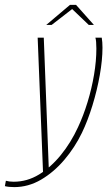

<svg xmlns="http://www.w3.org/2000/svg" viewBox="-100 -649 441 785"><path d="M-42 116Q-52 116 -62.5 115Q-73 114 -80 112L-76 90Q-69 92 -61.5 93Q-54 94 -44 94Q11 94 59.5 64.5Q108 35 149 -15.5Q190 -66 219 -129Q241 -176 258 -231.5Q275 -287 284.5 -343.5Q294 -400 294 -450Q294 -466 293 -477.5Q292 -489 290 -495H316Q319 -477 319 -454Q319 -404 308 -342Q297 -280 278 -218Q259 -156 235 -106Q206 -46 163 4.5Q120 55 68 85.5Q16 116 -42 116ZM76 57 54 -495H79L100 54ZM89 -547 186 -629H211L284 -547H263L195 -612L111 -547Z"/></svg>

Font: Alumni Sans Thin Thin
Style: Italic
Weight: 250
Italic angle: -8°
Version: Version 1.016